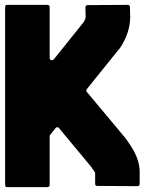

<svg xmlns="http://www.w3.org/2000/svg" viewBox="-20 -769 671 789"><path d="M554 -63V-14Q554 -4 544 -4L380 -5Q371 -5 371 -14V-57Q371 -60 370 -61Q368 -65 357 -80Q357 -81 355 -83L223 -242Q216 -251 208 -242L186 -215Q184 -213 184 -209V-10Q184 0 174 0H10Q1 0 1 -10V-739Q1 -749 10 -749H174Q184 -749 184 -739V-531Q184 -524 190 -522Q196 -520 201 -525L323 -677L324 -678Q332 -692 332 -700L331 -738Q331 -748 341 -748L505 -749Q514 -749 514 -739L515 -700Q515 -634 472 -570Q470 -567 465 -562L337 -403Q332 -396 337 -391L495 -202Q499 -196 502 -192Q503 -192 503 -191L504 -189Q554 -122 554 -63Z"/></svg>

Font: Punc
Style: Bold
Weight: 400
Designer: The Kinetic
Foundry: The Kinetic
Version: Version 1.000;PS 001.001;hotconv 1.0.56